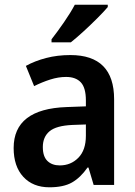

<svg xmlns="http://www.w3.org/2000/svg" viewBox="-20 -786 574 816"><path d="M279 -552Q465 -552 465 -364V0H378L356 -74H352Q322 -31 286 -10.5Q250 10 190 10Q120 10 79 -34.5Q38 -79 38 -157Q38 -323 263 -331L345 -334V-359Q345 -413 323.5 -436Q302 -459 261 -459Q228 -459 193.5 -448Q159 -437 125 -420L90 -506Q128 -527 176 -539.5Q224 -552 279 -552ZM288 -255Q219 -252 190.5 -228Q162 -204 162 -161Q162 -121 181.5 -102Q201 -83 234 -83Q281 -83 313 -115.5Q345 -148 345 -209V-257ZM438 -756Q422 -737 394 -709Q366 -681 335.5 -653Q305 -625 281 -606H199V-619Q224 -651 252 -691.5Q280 -732 298 -766H438Z"/></svg>

Font: Noto Sans Lao SemiCondensed SemiBold
Style: Regular
Weight: 600
Width: 4
Designer: Monotype Design Team
Foundry: Monotype Imaging Inc.
Version: Version 2.003; ttfautohint (v1.8.4.7-5d5b)